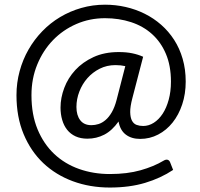

<svg xmlns="http://www.w3.org/2000/svg" viewBox="-20 -700 876 839"><path d="M527.5 -411Q508 -415.5 484.5 -415.5Q447 -415.5 415.8 -399.8Q384.5 -384 362 -358.5Q339.5 -333 326.8 -300Q314 -267 314 -232.5Q314 -196.5 330.5 -174.8Q347 -153 379.5 -153Q395 -153 410.8 -158Q426.5 -163 441.2 -175.5Q456 -188 468.5 -209.5Q481 -231 489.5 -263.5ZM558.5 -271.5Q548.5 -233.5 549 -209.8Q549.5 -186 556.8 -172.5Q564 -159 577 -154.2Q590 -149.5 605.5 -149.5Q630 -149.5 652 -163.5Q674 -177.5 690.8 -203Q707.5 -228.5 717.2 -264.2Q727 -300 727 -343.5Q727 -412.5 705 -464.5Q683 -516.5 644.2 -551.2Q605.5 -586 552.8 -603.2Q500 -620.5 439 -620.5Q372 -620.5 313.5 -595Q255 -569.5 211.5 -524.5Q168 -479.5 142.8 -418Q117.5 -356.5 117.5 -284Q117.5 -199 144.2 -134.8Q171 -70.5 217.2 -27Q263.5 16.5 326 38.5Q388.5 60.5 460 60.5Q536 60.5 594.2 44Q652.5 27.5 695 2Q705 -4 712.5 -1.8Q720 0.5 723.5 9.5L736.5 42.5Q682.5 78.5 614.2 99Q546 119.5 460 119.5Q373 119.5 298.5 92Q224 64.5 169.2 12.8Q114.5 -39 83.2 -114Q52 -189 52 -284Q52 -338.5 65.8 -389Q79.5 -439.5 104.5 -483.2Q129.5 -527 164.5 -563.2Q199.5 -599.5 242.5 -625.2Q285.5 -651 335.2 -665.2Q385 -679.5 439 -679.5Q485 -679.5 529 -669.5Q573 -659.5 612.2 -640Q651.5 -620.5 684.2 -591.8Q717 -563 741 -525.8Q765 -488.5 778.2 -442.8Q791.5 -397 791.5 -343.5Q791.5 -289.5 776.2 -243.8Q761 -198 734.2 -164.5Q707.5 -131 671 -112Q634.5 -93 592.5 -93Q554.5 -93 529.8 -111.8Q505 -130.5 498 -169Q469.5 -129 435.5 -111.5Q401.5 -94 362 -94Q332.5 -94 310.2 -104.2Q288 -114.5 273.5 -132.8Q259 -151 251.8 -176Q244.5 -201 244.5 -230Q244.5 -272.5 260.8 -315.8Q277 -359 309 -393.8Q341 -428.5 388.5 -450.5Q436 -472.5 498.5 -472.5Q532 -472.5 557.5 -467.2Q583 -462 605.5 -452Z"/></svg>

Font: TypoPRO Lato
Style: Regular
Weight: 400
Designer: Lukasz Dziedzic with Adam Twardoch and Botio Nikoltchev
Foundry: tyPoland Lukasz Dziedzic
Version: Version 2.010; 2014-09-01; http://www.latofonts.com/